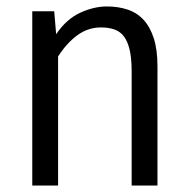

<svg xmlns="http://www.w3.org/2000/svg" viewBox="-20 -575 588 595"><path d="M80 0V-540H148L154 -469Q186 -516 228.5 -535.5Q271 -555 311 -555Q346 -555 375 -545.5Q404 -536 424.5 -514Q445 -492 456.5 -456.5Q468 -421 468 -369V0H388V-354Q388 -393 382 -419.5Q376 -446 364.5 -461.5Q353 -477 335 -483.5Q317 -490 293 -490Q253 -490 220 -466Q187 -442 160 -400V0Z"/></svg>

Font: Carrois Gothic
Style: Regular
Weight: 400
Designer: Ralph du Carrois
Foundry: Ralph du Carrois
Version: Version 1.001